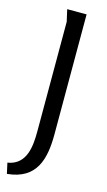

<svg xmlns="http://www.w3.org/2000/svg" viewBox="-165 -774 574 1032"><g transform="rotate(15 122.0 -258.5)"><path d="M73 -728 88 -662V-55C88 29 81 135 -24 152L-11 211C151 196 181 78 181 -61V-728Z"/></g></svg>

Font: Rosario
Style: Regular
Weight: 400
Designer: Hector Gatti
Foundry: Omnibus Type
Version: Version 1.100